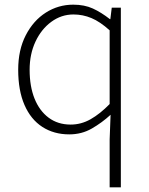

<svg xmlns="http://www.w3.org/2000/svg" viewBox="-20 -563 640 823"><path d="M450 240V35L454 -71Q417 -37 373.5 -12Q330 13 277 13Q211 13 161.5 -19Q112 -51 85 -113Q58 -175 58 -264Q58 -349 90.5 -412Q123 -475 176.5 -509Q230 -543 294 -543Q342 -543 378 -526.5Q414 -510 451 -481H453L459 -530H498V240ZM283 -29Q328 -29 368.5 -52Q409 -75 450 -117V-433Q409 -470 372 -485.5Q335 -501 295 -501Q243 -501 200 -469.5Q157 -438 132 -384.5Q107 -331 107 -264Q107 -193 128 -140.5Q149 -88 188.5 -58.5Q228 -29 283 -29Z"/></svg>

Font: Noto Sans JP Thin ExtraLight
Style: Regular
Weight: 250
Version: Version 2.004-H2;hotconv 1.0.118;makeotfexe 2.5.65603